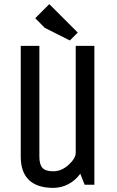

<svg xmlns="http://www.w3.org/2000/svg" viewBox="-20 -891 565 926"><path d="M435.1 0H388.2L367.2 -53.2Q343.8 -21 309.8 -2.9Q275.9 15.1 236.8 15.1Q159.7 15.1 119.9 -22.7Q80.1 -60.5 80.1 -134.8V-669.9H169.9V-134.8Q169.9 -98.1 184.6 -81.5Q199.2 -64.9 236.8 -64.9Q276.9 -64.9 311 -96.2Q345.2 -127.4 345.2 -154.8V-669.9H435.1ZM355 -733.9 316.9 -695.8 195.8 -756.8 149.9 -803.2 217.8 -871.1Z"/></svg>

Font: Unica One
Style: Bold
Weight: 400
Designer: Eduardo Rodriguez Tunni
Foundry: Eduardo Rodriguez Tunni
Version: Version 1.001